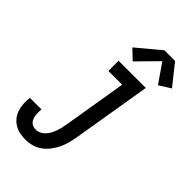

<svg xmlns="http://www.w3.org/2000/svg" viewBox="-290 -1071 1172 1172"><g transform="rotate(45 295.5 -485.0)"><path d="M181 8Q155 8 130 3Q105 -2 84 -15Q63 -28 48 -47.5Q33 -67 25.5 -90.5Q18 -114 16.5 -140Q15 -166 19 -192H119Q117 -179 117 -166Q117 -153 118.5 -141Q120 -129 124.5 -117.5Q129 -106 137 -97Q145 -88 156.5 -84Q168 -80 181 -80Q198 -80 214 -88Q230 -96 242 -109.5Q254 -123 262 -138.5Q270 -154 276 -170.5Q282 -187 285.5 -203Q289 -219 292 -236L360 -647H241V-735H476L391 -222Q386 -195 379 -168Q372 -141 359.5 -115Q347 -89 329 -65.5Q311 -42 287.5 -25Q264 -8 236 0Q208 8 181 8ZM305 -793 243 -852 394 -978H486L591 -846L517 -799L432 -922Z"/></g></svg>

Font: Iosevka SS04 Semibold
Style: Italic
Weight: 600
Italic angle: -9°
Monospace: yes
Designer: Belleve Invis
Foundry: Belleve Invis
Version: Version 19.0.0; ttfautohint (v1.8.4)